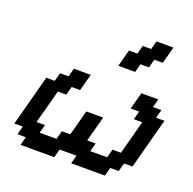

<svg xmlns="http://www.w3.org/2000/svg" viewBox="-166 -1168 1341 1336"><g transform="rotate(20 504.5 -500.0)"><path d="M500 0H750L766.6 -62.5H829.1L846.2 -125H908.7Q925.3 -187.5 958.7 -312.5Q992.2 -437.5 1008.8 -500H946.3L963.4 -562.5H900.9L917.5 -625H792.5Q786.6 -604 775.4 -562.3Q764.2 -520.5 758.8 -500H821.3L804.7 -437.5H867.2Q856 -396 833.7 -312.5Q811.5 -229 800.3 -187.5H737.8L721.2 -125H596.2L612.8 -187.5H550.3L600.6 -375H475.6L425.3 -187.5H362.8L346.2 -125H221.2L237.8 -187.5H175.3Q186.5 -229 208.7 -312.3Q231 -395.5 242.2 -437.5H304.7L321.3 -500H383.8Q389.6 -520.5 400.9 -562.3Q412.1 -604 417.5 -625H292.5L275.9 -562.5H213.4L196.3 -500H133.8Q117.2 -437.5 83.7 -312.5Q50.3 -187.5 33.7 -125H96.2L79.1 -62.5H141.6L125 0H375L391.6 -62.5H516.6ZM576.2 -750H701.2L717.8 -812.5H780.3L796.9 -875H859.4Q865.2 -896 876.5 -937.5Q887.7 -979 893.1 -1000H768.1L751 -937.5H688.5L671.9 -875H609.4Q604 -854 593 -812.5Q582 -771 576.2 -750Z"/></g></svg>

Font: Faithful 32x
Style: Oblique
Weight: 400
Foundry: Faithful Resource Pack
Version: Version 1.0; January 27, 2023